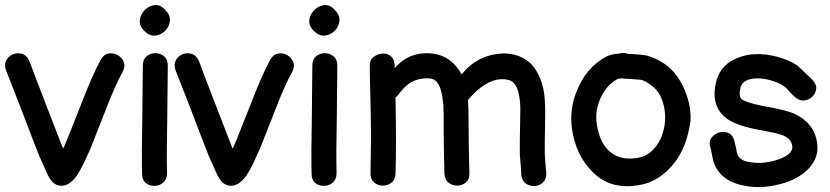

<svg xmlns="http://www.w3.org/2000/svg" viewBox="-23 -744 3326 769"><path d="M227 0Q249 -2 267 -20Q276 -28 285 -41Q297 -59 311 -87L339 -148Q353 -182 395 -290Q436 -398 468 -456Q480 -478 472.5 -496Q465 -514 448 -523.5Q431 -533 411.5 -529.5Q392 -526 380 -504Q347 -444 301 -324Q254 -204 247 -188L245 -184Q244 -180 238.5 -167.5Q233 -155 230 -149L226 -158Q220 -172 206.5 -208Q193 -244 175 -289.5Q157 -335 140 -380Q123 -425 110.5 -457.5Q98 -490 95 -499Q85 -522 66.5 -528Q48 -534 30 -527Q12 -520 2.5 -503Q-7 -486 1 -463Q11 -438 65 -299Q118 -159 134 -120L154 -75Q163 -54 169 -42L177 -28Q180 -23 184 -19Q188 -14 193 -10Q208 1 227 0Z M546 -48Q546 -23 561 -11Q576 1 596 0.5Q616 0 631 -13Q646 -26 646 -50Q644 -125 647 -279Q649 -433 649 -481Q649 -506 634 -518.5Q619 -531 599 -531Q579 -531 564 -518.5Q549 -506 549 -481Q549 -433 547 -278Q544 -123 546 -48ZM639 -704Q620 -726 597 -723.5Q574 -721 557 -704Q540 -687 537 -664Q534 -641 555 -620Q576 -599 599 -601.5Q622 -604 638.5 -620.5Q655 -637 657.5 -660Q660 -683 639 -704Z M906 0Q928 -2 946 -20Q955 -28 964 -41Q976 -59 990 -87L1018 -148Q1032 -182 1074 -290Q1115 -398 1147 -456Q1159 -478 1151.5 -496Q1144 -514 1127 -523.5Q1110 -533 1090.5 -529.5Q1071 -526 1059 -504Q1026 -444 980 -324Q933 -204 926 -188L924 -184Q923 -180 917.5 -167.5Q912 -155 909 -149L905 -158Q899 -172 885.5 -208Q872 -244 854 -289.5Q836 -335 819 -380Q802 -425 789.5 -457.5Q777 -490 774 -499Q764 -522 745.5 -528Q727 -534 709 -527Q691 -520 681.5 -503Q672 -486 680 -463Q690 -438 744 -299Q797 -159 813 -120L833 -75Q842 -54 848 -42L856 -28Q859 -23 863 -19Q867 -14 872 -10Q887 1 906 0Z M1225 -48Q1225 -23 1240 -11Q1255 1 1275 0.5Q1295 0 1310 -13Q1325 -26 1325 -50Q1323 -125 1326 -279Q1328 -433 1328 -481Q1328 -506 1313 -518.5Q1298 -531 1278 -531Q1258 -531 1243 -518.5Q1228 -506 1228 -481Q1228 -433 1226 -278Q1223 -123 1225 -48ZM1318 -704Q1299 -726 1276 -723.5Q1253 -721 1236 -704Q1219 -687 1216 -664Q1213 -641 1234 -620Q1255 -599 1278 -601.5Q1301 -604 1317.5 -620.5Q1334 -637 1336.5 -660Q1339 -683 1318 -704Z M2065 -44Q2067 -20 2083 -9Q2099 2 2118.5 1Q2138 0 2152 -13.5Q2166 -27 2165 -52Q2164 -60 2162.5 -77.5Q2161 -95 2160 -110.5Q2159 -126 2159 -128V-183Q2159 -207 2160 -241Q2161 -275 2160.5 -311.5Q2160 -348 2155 -379Q2143 -443 2108 -484Q2063 -531 1989 -530Q1888 -524 1826 -446Q1807 -480 1783 -499Q1737 -536 1668 -530Q1603 -524 1558 -471Q1559 -504 1544 -517.5Q1529 -531 1509 -529.5Q1489 -528 1473.5 -516Q1458 -504 1458 -485Q1458 -443 1459.5 -391.5Q1461 -340 1462 -288Q1463 -236 1463 -195Q1463 -163 1461 -52Q1460 -27 1474.5 -14Q1489 -1 1508.5 -0.5Q1528 0 1544 -11.5Q1560 -23 1561 -48Q1565 -153 1561 -353Q1567 -358 1572 -364Q1596 -397 1619 -412Q1643 -427 1676 -430Q1706 -433 1721 -421Q1735 -410 1743 -382Q1746 -373 1749 -353Q1752 -333 1753 -322Q1753 -314 1753.5 -298Q1754 -282 1754 -277V-227Q1754 -162 1757 -49Q1758 -24 1774 -12Q1790 0 1809.5 -0.5Q1829 -1 1843.5 -13.5Q1858 -26 1857 -51Q1854 -164 1854 -227Q1854 -313 1851 -343Q1920 -426 1989 -427Q2020 -427 2035 -411.5Q2050 -396 2056 -361Q2061 -337 2061 -305.5Q2061 -274 2060 -241Q2059 -208 2059 -183V-126Q2059 -123 2060.5 -106Q2062 -89 2063.5 -70.5Q2065 -52 2065 -44Z M2557 -7Q2603 -19 2643.5 -55Q2684 -91 2707 -138Q2730 -184 2739 -238Q2745 -262 2742 -296Q2739 -330 2726 -366.5Q2713 -403 2691 -435.5Q2669 -468 2636 -490Q2623 -498 2612 -504Q2601 -510 2589 -514L2570 -521Q2562 -523 2547 -524.5Q2532 -526 2516.5 -527Q2501 -528 2493 -528Q2478 -534 2463 -531Q2460 -530 2455 -529Q2442 -528 2441 -528Q2417 -524 2401 -515Q2323 -471 2287 -379Q2257 -307 2268 -227Q2283 -125 2346 -60Q2425 25 2557 -7ZM2526 -111Q2458 -101 2417 -139Q2379 -174 2368 -242Q2361 -279 2370 -315.5Q2379 -352 2399.5 -381.5Q2420 -411 2449 -427L2456 -429Q2457 -429 2468 -430Q2472 -429 2475 -429Q2481 -429 2496 -428Q2511 -427 2525.5 -426Q2540 -425 2546 -424Q2555 -421 2562 -417.5Q2569 -414 2580 -406Q2610 -387 2625 -353Q2640 -319 2641 -279.5Q2642 -240 2629 -203.5Q2616 -167 2590 -141.5Q2564 -116 2526 -111Z M2960 0Q3020 12 3086 -3Q3155 -17 3200 -54Q3259 -103 3250 -170Q3239 -252 3157 -289Q3123 -304 3030 -320Q2967 -333 2949 -346Q2934 -357 2943 -393Q2951 -427 3004 -430Q3033 -431 3063 -422.5Q3093 -414 3112 -402Q3120 -397 3126 -392L3140 -375Q3150 -365 3160 -356Q3178 -340 3197 -341.5Q3216 -343 3230 -356.5Q3244 -370 3246 -388.5Q3248 -407 3230 -425Q3230 -425 3221.5 -433.5Q3213 -442 3201.5 -452.5Q3190 -463 3181 -472Q3172 -481 3170 -482Q3137 -504 3090.5 -516.5Q3044 -529 2999 -527Q2946 -524 2902.5 -497.5Q2859 -471 2845 -415Q2822 -318 2888 -269Q2924 -242 3011 -225Q3095 -210 3115 -201Q3147 -187 3150 -159Q3153 -142 3135 -126Q3110 -107 3065 -97Q3019 -87 2979 -95Q2955 -98 2943 -109Q2932 -118 2929 -131Q2926 -142 2926 -147Q2925 -151 2924 -156Q2921 -170 2918 -181Q2911 -205 2893 -212Q2875 -219 2856 -213Q2837 -207 2826 -191.5Q2815 -176 2822 -154Q2824 -148 2826 -138L2830 -116Q2837 -81 2853 -60Q2886 -13 2960 0Z"/></svg>

Font: Balsamiq Sans
Style: Regular
Weight: 400
Designer: Michael Angeles
Foundry: Balsamiq SRL
Version: Version 1.020; ttfautohint (v1.8.4.7-5d5b);gftools[0.9.26]